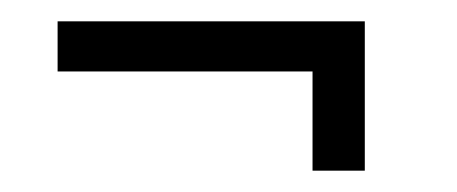

<svg xmlns="http://www.w3.org/2000/svg" viewBox="-20 -278 428 180"><path d="M322 -118H273V-211H34V-258H322Z"/></svg>

Font: Bhavuka
Style: Regular
Weight: 400
Version: 2.94.0; ttfautohint (v1.2) -l 7 -r 28 -G 50 -x 13 -D deva -f